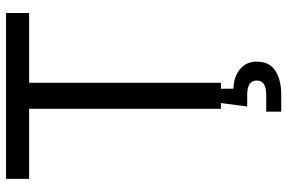

<svg xmlns="http://www.w3.org/2000/svg" viewBox="-181 -587 972 650"><g transform="rotate(-90 305.0 -262.0)"><path d="M24.4 -649.4V-727.5H585.9V-649.4H349.6V0H261.7V-649.4ZM252 204.1V153.3H309.1Q357.4 153.3 357.4 121.1Q357.4 88.9 309.1 88.9H269.5L284.2 -23.4H329.6V42Q371.6 43.9 396.5 65.2Q421.4 86.4 421.4 121.1Q421.4 164.1 390.6 184.1Q359.9 204.1 309.1 204.1Z"/></g></svg>

Font: Inter Display
Style: Regular
Weight: 400
Designer: Rasmus Andersson
Foundry: rsms
Version: Version 4.001;git-9221beed3